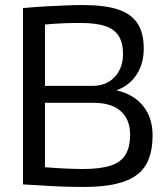

<svg xmlns="http://www.w3.org/2000/svg" viewBox="-20 -730 657 760"><path d="M71 0V-698Q124 -703 165.5 -705Q207 -707 241.5 -708.5Q276 -710 307 -710Q395 -710 447.5 -692.5Q500 -675 524.5 -637Q549 -599 549 -538Q549 -478 520.5 -434.5Q492 -391 442 -373V-372Q509 -357 546.5 -310.5Q584 -264 584 -194Q584 -140 569 -101Q554 -62 522 -38Q490 -14 438.5 -2Q387 10 312 10Q288 10 266.5 9.5Q245 9 225.5 8.5Q206 8 183.5 6.5Q161 5 134 3.5Q107 2 71 0ZM158 -390H346Q383 -390 410 -406Q437 -422 452 -450.5Q467 -479 467 -516Q467 -559 450.5 -586.5Q434 -614 397.5 -626.5Q361 -639 300 -639Q284 -639 272 -639Q260 -639 248.5 -638.5Q237 -638 225 -637.5Q213 -637 196.5 -636Q180 -635 158 -633ZM158 -68Q187 -66 208.5 -64.5Q230 -63 247 -62.5Q264 -62 278 -61.5Q292 -61 307 -61Q377 -61 418 -74.5Q459 -88 477 -118Q495 -148 495 -197Q495 -257 458 -290Q421 -323 350 -323H158Z"/></svg>

Font: Georama ExtraCondensed Thin
Style: Regular
Weight: 400
Version: Version 1.001